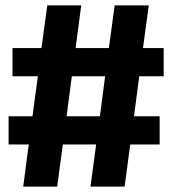

<svg xmlns="http://www.w3.org/2000/svg" viewBox="-20 -695 644 715"><path d="M317 0 338 -157H214L193 0H66.5L87 -157H12V-262H101L121 -411H26.5V-516H134.5L156 -675H282.5L261.5 -516H385.5L407 -675H534L512.5 -516H589.5V-411H498.5L479 -262H574.5V-157H465L444 0ZM228 -262H352L371.5 -411H247.5Z"/></svg>

Font: Anybody Condensed ExtraBold
Style: Regular
Weight: 800
Width: 3
Designer: Tyler Finck
Foundry: Etcetera Type Company
Version: Version 1.010; ttfautohint (v1.8.3) -l 8 -r 50 -G 200 -x 14 